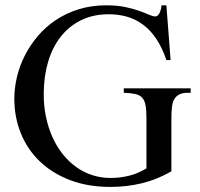

<svg xmlns="http://www.w3.org/2000/svg" viewBox="-20 -698 763 733"><path d="M696.8 -343.8Q676.8 -343.8 664.1 -337.2Q651.4 -330.6 644.5 -317.9Q639.2 -309.1 636.7 -291Q634.3 -272.9 634.3 -246.1V-43.9Q579.1 -12.2 521.5 1.7Q463.9 15.6 401.4 15.6Q314.9 15.6 247.1 -10.5Q179.2 -36.6 131.8 -82Q84.5 -127.4 59.6 -189Q34.7 -250.5 34.7 -321.3Q34.7 -361.8 44.7 -404.1Q54.7 -446.3 74.7 -485.8Q94.7 -525.4 124.3 -560.3Q153.8 -595.2 192.9 -621.3Q231.9 -647.5 280.3 -662.6Q328.6 -677.7 385.7 -677.7Q427.2 -677.7 458.3 -671.1Q489.3 -664.6 511.7 -656.5Q534.2 -648.4 548.8 -641.8Q563.5 -635.3 572.8 -635.3Q575.7 -635.3 579.3 -637Q583 -638.7 586.4 -643.6Q589.8 -648.4 592.5 -656.5Q595.2 -664.6 596.7 -677.7H615.2L631.3 -468.8H615.2Q599.1 -516.1 576.9 -549.3Q554.7 -582.5 526.6 -603.5Q498.5 -624.5 465.6 -634Q432.6 -643.6 395.5 -643.6Q335.4 -643.6 289.1 -620.6Q242.7 -597.7 211.2 -557.1Q179.7 -516.6 163.6 -461.7Q147.5 -406.7 147 -342.8Q146.5 -295.4 155.3 -252.9Q164.1 -210.4 180.2 -174.6Q196.3 -138.7 219.5 -109.6Q242.7 -80.6 271 -60.3Q299.3 -40 332.5 -29.3Q365.7 -18.6 402.3 -18.6Q437.5 -18.6 471.9 -26.9Q506.3 -35.2 539.1 -55.2V-246.1Q539.1 -277.3 535.6 -296.1Q532.2 -314.9 522.7 -325.2Q513.2 -335.4 496.3 -339.1Q479.5 -342.8 452.6 -343.8V-360.8H708V-343.8Z"/></svg>

Font: Doulos SIL Am
Style: Regular
Weight: 400
Designer: Walt Agee, Victor Gaultney, Peter Martin, Debbi Hosken, Becca Hirsbrunner
Foundry: SIL International
Version: Version 5.000